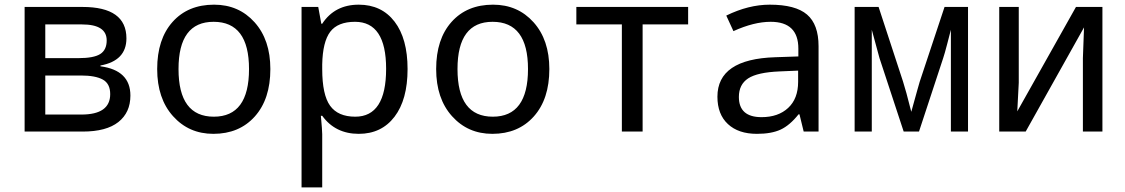

<svg xmlns="http://www.w3.org/2000/svg" viewBox="-20 -566 4841 826"><path d="M412.1 -284.2V-280.8Q541 -263.7 541 -154.8Q541 -82 489.3 -41Q437.5 0 335.9 0H85.9V-536.1H335Q523.9 -536.1 523.9 -400.9Q523.9 -304.7 412.1 -284.2ZM174.8 -460.9V-315.9H317.9Q383.3 -315.9 411.1 -333.5Q439 -351.1 439 -392.1Q439 -460.9 333 -460.9ZM174.8 -241.2V-73.2H330.1Q454.1 -73.2 454.1 -161.1Q454.1 -206.1 422.4 -223.6Q390.6 -241.2 328.1 -241.2Z M897.9 9.8Q792.5 9.8 724.4 -66.2Q656.2 -142.1 656.2 -269Q656.2 -397.5 722.4 -471.7Q788.6 -545.9 900.9 -545.9Q1007.3 -545.9 1075.2 -470.2Q1143.1 -394.5 1143.1 -269Q1143.1 -139.6 1076.2 -64.9Q1009.3 9.8 897.9 9.8ZM899.9 -64Q1051.3 -64 1051.3 -269Q1051.3 -472.2 898.9 -472.2Q748 -472.2 748 -269Q748 -64 899.9 -64Z M1366.2 -67.9H1360.4Q1366.2 -4.9 1366.2 11.2V240.2H1277.3V-536.1H1349.1L1362.3 -463.9H1366.2Q1419.9 -545.9 1523.4 -545.9Q1621.6 -545.9 1677.5 -472.9Q1733.4 -399.9 1733.4 -269Q1733.4 -137.2 1677.2 -63.7Q1621.1 9.8 1523.4 9.8Q1422.4 9.8 1366.2 -67.9ZM1366.2 -289.1V-269Q1366.2 -158.2 1400.1 -111.1Q1434.1 -64 1508.3 -64Q1641.1 -64 1641.1 -270Q1641.1 -472.2 1507.3 -472.2Q1433.1 -472.2 1400.6 -429.2Q1368.2 -386.2 1366.2 -289.1Z M2098.1 9.8Q1992.7 9.8 1924.6 -66.2Q1856.4 -142.1 1856.4 -269Q1856.4 -397.5 1922.6 -471.7Q1988.8 -545.9 2101.1 -545.9Q2207.5 -545.9 2275.4 -470.2Q2343.3 -394.5 2343.3 -269Q2343.3 -139.6 2276.4 -64.9Q2209.5 9.8 2098.1 9.8ZM2100.1 -64Q2251.5 -64 2251.5 -269Q2251.5 -472.2 2099.1 -472.2Q1948.2 -472.2 1948.2 -269Q1948.2 -64 2100.1 -64Z M2940.4 -460.9H2744.6V0H2655.3V-460.9H2459.5V-536.1H2940.4Z M3437.5 0 3419.4 -74.2H3415.5Q3377.9 -26.9 3338.4 -8.5Q3298.8 9.8 3236.3 9.8Q3156.7 9.8 3111.6 -32.2Q3066.4 -74.2 3066.4 -149.9Q3066.4 -312 3315.4 -319.8L3414.6 -323.2V-356.9Q3414.6 -472.2 3295.4 -472.2Q3223.6 -472.2 3135.3 -432.1L3104.5 -499Q3200.2 -545.9 3291.5 -545.9Q3402.3 -545.9 3451.9 -503.4Q3501.5 -460.9 3501.5 -367.2V0ZM3413.6 -262.2 3334.5 -258.8Q3238.8 -254.9 3198.7 -228.8Q3158.7 -202.6 3158.7 -148.9Q3158.7 -62 3256.3 -62Q3328.1 -62 3370.8 -101.8Q3413.6 -141.6 3413.6 -213.9Z M4144.5 0H4070.8V-438Q4066.9 -424.8 4054.7 -376Q4043.9 -334.5 4037.6 -315.9L3933.6 0H3867.7L3763.7 -315.9Q3759.8 -328.1 3730.5 -438V0H3656.7V-536.1H3759.8L3864.7 -215.8Q3877 -178.2 3900.4 -85Q3902.8 -91.3 3926.3 -178.2Q3931.2 -197.3 3936.5 -213.9L4043.5 -536.1H4144.5Z M4362.8 -536.1V-210L4356.4 -86.9L4608.9 -536.1H4722.7V0H4638.7V-315.9L4643.6 -448.2L4392.6 0H4278.8V-536.1Z"/></svg>

Font: WenQuanYi Micro Hei Mono
Style: Regular
Weight: 400
Foundry: Ascender Corporation
Version: Version 0.2.0-beta